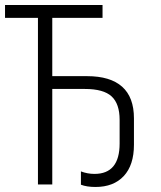

<svg xmlns="http://www.w3.org/2000/svg" viewBox="-20 -734 640 764"><path d="M302 1V-52Q328 -42 356 -42Q456 -42 456 -163V-257Q456 -321 424 -350.5Q392 -380 318 -380H188V0H131V-663H0V-714H388V-663H188V-431H326Q419 -431 466 -389Q513 -347 513 -263V-158Q513 -77 472.5 -33.5Q432 10 360 10Q325 10 302 1Z"/></svg>

Font: Noto Sans Mono UI Light
Style: Regular
Weight: 300
Monospace: yes
Designer: Monotype Design team
Foundry: Monotype Imaging Inc.
Version: Version 1.000